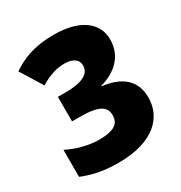

<svg xmlns="http://www.w3.org/2000/svg" viewBox="-172 -849 929 983"><g transform="rotate(-30 293.0 -357.0)"><path d="M524 -559C524 -662 434 -724 287 -724C163 -724 94 -692 35 -652L115 -523C136 -536 192 -569 257 -569C305 -569 337 -551 337 -513C337 -469 299 -438 190 -438H145V-293H189C312 -293 341 -264 341 -216C341 -171 313 -142 219 -142C165 -142 96 -157 34 -189V-29C95 -5 155 10 247 10C454 10 545 -87 545 -204C545 -305 480 -359 366 -373V-376C451 -399 524 -457 524 -559Z"/></g></svg>

Font: Noto Sans Thai Looped Black
Style: Regular
Weight: 900
Designer: Sasikarn Vongin, Ben Mitchell
Foundry: The Fontpad Ltd
Version: Version 1.001